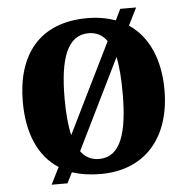

<svg xmlns="http://www.w3.org/2000/svg" viewBox="-55 -809 880 902"><g transform="rotate(-5 385.0 -357.5)"><path d="M192 -40 152 40H227L252 -10C291 3 335 10 386 10C600 10 719 -137 719 -358C719 -501 670 -612 579 -673L620 -755H545L520 -703C480 -717 436 -725 387 -725C160 -725 51 -580 51 -359C51 -214 97 -101 192 -40ZM473 -609 264 -184C253 -230 248 -289 248 -358C248 -545 286 -654 387 -654C424 -654 453 -638 473 -609ZM385 -61C348 -61 319 -77 299 -105L508 -531C518 -485 522 -426 522 -358C522 -171 486 -61 385 -61Z"/></g></svg>

Font: Noto Serif Devanagari SemiCondensed Black
Style: Regular
Weight: 900
Width: 4
Designer: Universal Thirst, Indian Type Foundry and the Monotype Design Team
Foundry: Monotype Imaging Inc.
Version: Version 2.004